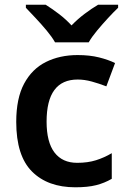

<svg xmlns="http://www.w3.org/2000/svg" viewBox="-20 -786 541 816"><path d="M300 10Q183 10 116 -57Q49 -124 49 -268Q49 -368 82.5 -430.5Q116 -493 175 -522.5Q234 -552 310 -552Q361 -552 401 -542Q441 -532 469 -518L432 -419Q401 -431 370 -439.5Q339 -448 310 -448Q178 -448 178 -269Q178 -182 211.5 -138Q245 -94 308 -94Q353 -94 388 -105Q423 -116 455 -135V-26Q424 -8 388.5 1Q353 10 300 10ZM214 -606Q201 -629 178.5 -656Q156 -683 132 -708.5Q108 -734 90 -753V-766H174Q201 -749 230 -727Q259 -705 284 -678Q310 -705 340 -727.5Q370 -750 397 -766H482V-753Q463 -735 439 -709Q415 -683 392.5 -656Q370 -629 357 -606Z"/></svg>

Font: Noto Sans Malayalam SemiBold
Style: Regular
Weight: 600
Designer: Jelle Bosma - Monotype Design Team
Foundry: Monotype Imaging Inc.
Version: Version 2.104; ttfautohint (v1.8.4.7-5d5b)